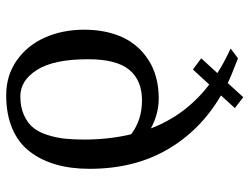

<svg xmlns="http://www.w3.org/2000/svg" viewBox="-113 -672 808 622"><g transform="rotate(90 291.0 -361.0)"><path d="M205.1 -582 168.9 -608.9 216.8 -661.1Q183.1 -683.1 137.2 -704.1L168.9 -728Q228.5 -705.1 249 -694.8L294.9 -745.1L330.1 -717.8L289.1 -672.9Q401.9 -606.9 464.4 -499.3Q526.9 -391.6 526.9 -247.1Q526.9 -186.5 512.9 -138.2Q499 -89.8 470.9 -53.2Q442.9 -16.6 396.5 3.2Q350.1 22.9 288.1 22.9Q224.6 22.9 175.8 -11.2Q127 -45.4 101.6 -102.5Q76.2 -159.7 76.2 -230Q76.2 -299.3 100.3 -352.8Q124.5 -406.2 175.5 -438.7Q226.6 -471.2 298.8 -471.2Q349.1 -471.2 396 -445.8Q352.1 -560.1 253.9 -634.8ZM432.1 -229Q432.1 -310.5 415 -381.8Q369.1 -417 305.2 -417Q240.2 -417 206.1 -375.7Q171.9 -334.5 171.9 -242.2Q171.9 -131.8 206.1 -77.4Q240.2 -22.9 292 -22.9Q327.1 -22.9 353 -34.7Q378.9 -46.4 393.8 -64.9Q408.7 -83.5 417.5 -111.6Q426.3 -139.6 429.2 -167Q432.1 -194.3 432.1 -229Z"/></g></svg>

Font: Amethysta
Style: Regular
Weight: 400
Designer: Konstantin Vinogradov, Alexei Vanyashin
Foundry: Cyreal (www.cyreal.org)
Version: Version 1.002